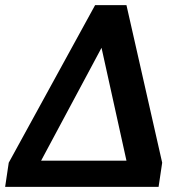

<svg xmlns="http://www.w3.org/2000/svg" viewBox="-39 -727 719 747"><path d="M453 -707 592 -94 578 0H-19L-5 -94L331 -707ZM121 -102H453L356 -541Z"/></svg>

Font: Bitter
Style: Bold Italic
Weight: 700
Italic angle: -9°
Designer: Sol Matas, and Bitter project Authors
Foundry: Sol Matas
Version: Version 2.001